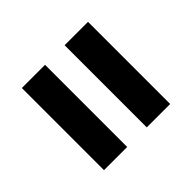

<svg xmlns="http://www.w3.org/2000/svg" viewBox="-66 -647 714 714"><g transform="rotate(45 291.0 -290.0)"><path d="M75 -341V-464H507V-341ZM75 -116V-238H507V-116Z"/></g></svg>

Font: DM Sans 16pt ExtraBold
Style: Regular
Weight: 800
Version: Version 4.004;gftools[0.9.30]